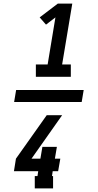

<svg xmlns="http://www.w3.org/2000/svg" viewBox="-20 -870 540 1060"><path d="M178 -446V-514H243L286 -774L234 -734L199 -774L299 -850H379L323 -514H371V-446ZM273 170H172V102H187L191 75H57L68 6L238 -234H323L154 6H203L214 -59H294L283 6H313L301 75H271L267 102H273ZM58 -307 69 -373H442L431 -307Z"/></svg>

Font: Iosevka Curly Slab Oblique
Style: Bold
Weight: 700
Italic angle: -9°
Monospace: yes
Designer: Belleve Invis
Foundry: Belleve Invis
Version: Version 11.1.0; ttfautohint (v1.8.3)